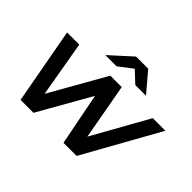

<svg xmlns="http://www.w3.org/2000/svg" viewBox="-149 -1008 1272 1272"><g transform="rotate(45 487.5 -372.0)"><path d="M152 0 54 -534H168L236 -141L459 -534H566L637 -141L857 -534H975L677 0H554L482 -368L273 0ZM339 -607 490 -744H604L720 -607H620L541 -681L444 -607Z"/></g></svg>

Font: Montserrat Thin SemiBold
Style: Italic
Weight: 600
Italic angle: -11.3°
Version: Version 9.000